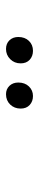

<svg xmlns="http://www.w3.org/2000/svg" viewBox="229 -877 128 626"><g transform="rotate(-90 293.0 -564.0)"><path d="M293 -520.5Q275.4 -520.5 263.7 -531.2Q252 -542 252 -560.5Q252 -581.1 265.1 -594.7Q278.3 -608.4 298.8 -608.4Q315.4 -608.4 326.2 -597.2Q336.9 -585.9 336.9 -568.4Q336.9 -546.9 324.2 -533.7Q311.5 -520.5 293 -520.5ZM440.4 -520.5Q422.9 -520.5 411.1 -531.2Q399.4 -542 399.4 -560.5Q399.4 -581.1 413.1 -594.7Q426.8 -608.4 446.3 -608.4Q463.9 -608.4 474.6 -597.2Q485.4 -585.9 485.4 -568.4Q485.4 -546.9 472.7 -533.7Q460 -520.5 440.4 -520.5Z"/></g></svg>

Font: Crimson Pro Light
Style: Italic
Weight: 300
Italic angle: -12°
Designer: Jacques Le Bailly
Foundry: Baron von Fonthausen
Version: Version 1.003